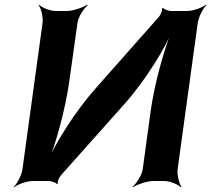

<svg xmlns="http://www.w3.org/2000/svg" viewBox="-20 -757 883 803"><path d="M645 -687 384 -392C295 -293 209 -155 175 -72L179 -71C213 -154 254 -302 270 -418L304 -661C307 -685 330 -722 347 -735L344 -737C326 -725 284 -711 260 -711H214C190 -711 155 -725 144 -737L142 -735C152 -722 161 -685 158 -661L74 -50C71 -26 52 11 38 24L39 26C54 14 93 0 117 0H185C194 0 215 7 218 13L222 11C218 5 228 -16 235 -24L497 -318C586 -417 671 -555 705 -638L702 -639C668 -556 626 -408 610 -292L577 -50C574 -26 551 11 534 24L536 26C554 14 596 0 620 0H666C690 0 725 14 736 26L739 24C729 11 720 -26 723 -50L807 -661C810 -685 829 -722 843 -735L841 -737C826 -725 787 -711 763 -711H695C686 -711 665 -718 662 -724L657 -722C661 -716 652 -695 645 -687Z"/></svg>

Font: Asimov
Style: EdgeWideIt
Weight: 500
Designer: Google
Version: Version 2.000980: 2014